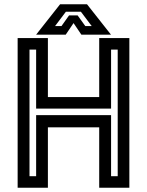

<svg xmlns="http://www.w3.org/2000/svg" viewBox="-20 -878 688 898"><path d="M62.5 0V-700H204V-424H444V-700H585V0H444V-282.5H204V0ZM118 -54H149V-339.5H499.5V-54H530.5V-646H499.5V-370H149V-646H118ZM261 -858H387L499 -716H360.5L324 -770L287.5 -716H149ZM288 -823 237.5 -756H267.5L303 -806H343L379 -756H409L358.5 -823Z"/></svg>

Font: Tourney SemiBold
Style: Regular
Weight: 600
Version: Version 1.015